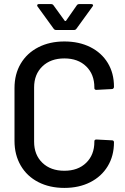

<svg xmlns="http://www.w3.org/2000/svg" viewBox="-20 -911 614 940"><path d="M51 -221V-480Q51 -548 81.5 -599.5Q112 -651 167.5 -679.5Q223 -708 295 -708Q367 -708 422 -680.5Q477 -653 507.5 -603Q538 -553 538 -487V-486Q538 -481 535 -478Q532 -475 528 -475L452 -471Q442 -471 442 -480V-483Q442 -547 402 -586Q362 -625 295 -625Q228 -625 187.5 -586Q147 -547 147 -483V-217Q147 -153 187.5 -114Q228 -75 295 -75Q362 -75 402 -114Q442 -153 442 -217V-219Q442 -228 452 -228L528 -224Q538 -224 538 -214Q538 -148 507.5 -97.5Q477 -47 422 -19Q367 9 295 9Q223 9 167.5 -19.5Q112 -48 81.5 -100.5Q51 -153 51 -221ZM162 -885Q162 -887 164 -889Q166 -891 170 -891H230Q238 -891 242 -885L297 -809Q298 -808 300 -808Q302 -808 303 -809L356 -885Q360 -891 368 -891H427Q433 -891 435 -887.5Q437 -884 433 -879L354 -770Q350 -764 341 -764H256Q247 -764 243 -770L164 -879Q162 -881 162 -885Z"/></svg>

Font: BarlowMedium
Style: Regular
Weight: 500
Designer: Jeremy Tribby
Foundry: Tribby Type
Version: Version 1.422